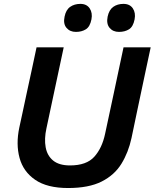

<svg xmlns="http://www.w3.org/2000/svg" viewBox="-20 -957 797 990"><path d="M331 12.5Q223 12.5 161.5 -29.8Q100 -72 80.8 -142.8Q61.5 -213.5 79.5 -299Q85.5 -327 95.8 -374.2Q106 -421.5 117 -473.5Q132 -542 144 -598Q156 -654 168.5 -713H308.5Q296 -654 284 -598.2Q272 -542.5 257.5 -474L219.5 -295.5Q207.5 -241 215.5 -197.5Q223.5 -154 254.2 -129Q285 -104 341 -104Q426 -104 466.2 -148.8Q506.5 -193.5 522 -267.5L566 -473Q580.5 -541.5 592.5 -598Q604.5 -654.5 617 -713H757Q744.5 -654.5 732.5 -598.5Q720.5 -542.5 706 -473.5Q696.5 -429 687.2 -384.5Q678 -340 670.2 -303.2Q662.5 -266.5 658 -245Q642 -171 606.2 -112.8Q570.5 -54.5 504.2 -21Q438 12.5 331 12.5ZM593.5 -792.5Q562.5 -792.5 545 -813.5Q527.5 -834.5 535 -871.5Q542.5 -906.5 564.2 -921.8Q586 -937 616.5 -937Q649.5 -937 665 -913.8Q680.5 -890.5 674 -857Q666.5 -819 645 -805.8Q623.5 -792.5 593.5 -792.5ZM371.5 -792.5Q340.5 -792.5 322.8 -813.5Q305 -834.5 313 -871.5Q320 -906.5 342 -921.8Q364 -937 394.5 -937Q427 -937 442.5 -913.8Q458 -890.5 451.5 -857Q444 -819 422.5 -805.8Q401 -792.5 371.5 -792.5Z"/></svg>

Font: Commissioner SemiBold
Style: Italic
Weight: 600
Italic angle: -12°
Designer: Kostas Bartsokas
Foundry: Kostas Bartsokas
Version: Version 1.000; ttfautohint (v1.8.3)